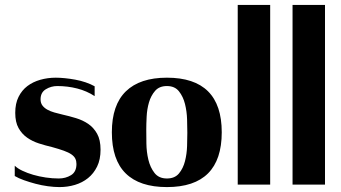

<svg xmlns="http://www.w3.org/2000/svg" viewBox="-20 -751 1388 781"><path d="M40 -77Q51 -66 71 -56.5Q91 -47 115 -40Q139 -33 166 -29Q193 -25 219 -25Q247 -25 269 -38.5Q291 -52 291 -84Q291 -96 286.5 -105.5Q282 -115 270.5 -123Q259 -131 239.5 -138Q220 -145 191 -153Q165 -159 138.5 -167.5Q112 -176 90.5 -191Q69 -206 55.5 -230Q42 -254 42 -292Q42 -330 55.5 -357Q69 -384 91.5 -401Q114 -418 144 -426.5Q174 -435 207 -435Q223 -435 243.5 -433Q264 -431 286 -427Q308 -423 328.5 -416Q349 -409 365 -400V-360Q333 -381 294 -391Q255 -401 213 -401Q188 -401 166.5 -388Q145 -375 145 -347Q145 -332 152.5 -322Q160 -312 172.5 -305Q185 -298 201 -293.5Q217 -289 234 -285Q261 -279 289 -270.5Q317 -262 339 -247Q361 -232 375 -207Q389 -182 389 -142Q389 -102 375 -73.5Q361 -45 338 -26.5Q315 -8 285 1Q255 10 222 10Q200 10 174.5 6.5Q149 3 124.5 -3.5Q100 -10 77.5 -18Q55 -26 40 -35Z M435 -213Q435 -324 492 -379.5Q549 -435 659 -435Q882 -435 882 -213Q882 10 659 10Q548 10 491.5 -45.5Q435 -101 435 -213ZM659 -25Q691 -25 708 -45.5Q725 -66 732.5 -95.5Q740 -125 741 -157Q742 -189 742 -211Q742 -233 741 -265.5Q740 -298 732.5 -328Q725 -358 708 -379.5Q691 -401 659 -401Q628 -401 611 -381.5Q594 -362 586 -334.5Q578 -307 576.5 -276.5Q575 -246 575 -224Q575 -201 575.5 -167Q576 -133 583.5 -101.5Q591 -70 608.5 -47.5Q626 -25 659 -25Z M1079 0H947V-731H1079Z M1302 0H1170V-731H1302Z"/></svg>

Font: Gamine
Style: Bold
Weight: 700
Designer: Tapiwanashe Sebastian Garikayi
Version: Version 1.000